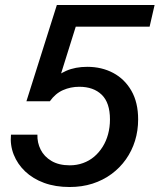

<svg xmlns="http://www.w3.org/2000/svg" viewBox="-20 -740 640 770"><path d="M259 10Q202 10 157 -6.5Q112 -23 81 -52.5Q50 -82 35 -120Q20 -158 24 -200H130Q129 -168 143 -140Q157 -112 186.5 -94.5Q216 -77 260 -77Q288 -77 313 -86Q338 -95 357.5 -111.5Q377 -128 391.5 -151Q406 -174 413.5 -202Q421 -230 421 -261Q421 -328 388 -360Q355 -392 298 -392Q263 -392 232.5 -378.5Q202 -365 180 -334H86L208 -720H600L580 -633H239L291 -656L207 -388L183 -411Q209 -440 245.5 -456Q282 -472 330 -472Q388 -472 434 -447.5Q480 -423 507 -376Q534 -329 534 -261Q534 -216 521.5 -175.5Q509 -135 485 -101Q461 -67 427 -42Q393 -17 351 -3.5Q309 10 259 10Z"/></svg>

Font: Instrument Sans Medium
Style: Italic
Weight: 500
Italic angle: -13°
Designer: Rodrigo Fuenzalida
Foundry: fragTYPE
Version: Version 1.000;gftools[0.9.28]